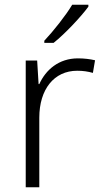

<svg xmlns="http://www.w3.org/2000/svg" viewBox="-20 -786 434 806"><path d="M351 -758V-766H283C257 -722 203 -654 166 -615V-606H205C255 -646 321 -717 351 -758ZM307 -541C227 -541 172 -493 145 -433H142L136 -532H88V0H145V-292C145 -411 207 -489 304 -489C328 -489 349 -486 370 -480L379 -533C358 -538 333 -541 307 -541Z"/></svg>

Font: Noto Sans Gurmukhi Light
Style: Regular
Weight: 300
Designer: Jelle Bosma - Monotype Design Team
Foundry: Monotype Imaging Inc.
Version: Version 2.004